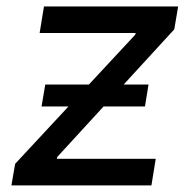

<svg xmlns="http://www.w3.org/2000/svg" viewBox="-20 -562 584 582"><path d="M14.6 0 25.9 -65.4 390.1 -457 391.1 -461.9H100.1L113.3 -542.5H520L508.3 -473.1L153.3 -85.9L152.3 -80.6H452.1L439 0ZM106 -239.3 117.2 -305.7H430.2L419.4 -239.3Z"/></svg>

Font: Inter 16pt
Style: Italic
Weight: 400
Italic angle: -9.3988°
Version: Version 4.001;git-66647c0bb